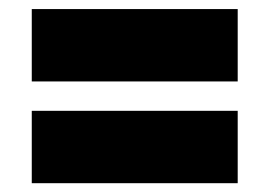

<svg xmlns="http://www.w3.org/2000/svg" viewBox="-20 -595 609 434"><path d="M517.3 -410.9H51.8V-574.5H517.3ZM51.8 -344.5H517.3V-180.9H51.8Z"/></svg>

Font: Spartan MB Black
Style: Regular
Weight: 900
Designer: Matt Bailey, Mirko Velimirovic
Foundry: Matt Bailey
Version: Version 1.005